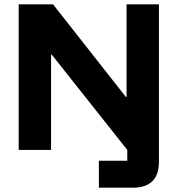

<svg xmlns="http://www.w3.org/2000/svg" viewBox="-20 -695 823 890"><path d="M438.3 175V50H570V0L220 -441.7H216.7V0H66.7V-675H225.8L563.3 -245.8H566.7V-675H716.7V55Q716.7 115.8 685.8 145.4Q655 175 596.7 175Z"/></svg>

Font: Funnel Display ExtraBold
Style: Regular
Weight: 800
Designer: NORD ID, Kristian Moeller
Foundry: Dicotype
Version: Version 1.000